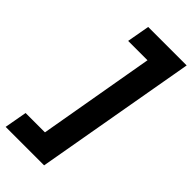

<svg xmlns="http://www.w3.org/2000/svg" viewBox="-320 -773 981 981"><g transform="rotate(45 171.0 -282.0)"><path d="M233.4 156H-44.6L-22.6 33.8H117.2L227.2 -597.2H87.4L109.4 -720H387.4Z"/></g></svg>

Font: Fixel Italic Variable Display Thin
Style: Italic
Weight: 100
Italic angle: -10°
Designer: AlfaBravo + MacPaw
Foundry: Kyrylo Tkachov, Marchela Mozhyna, Serhii Makarenko, Maria Weinstein, Zakhar Kryvoshyya
Version: Version 1.210;Glyphs 3.2 (3217)